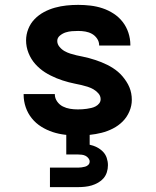

<svg xmlns="http://www.w3.org/2000/svg" viewBox="-20 -548 640 788"><path d="M299 8Q273 8 247 5Q221 2 196.5 -6Q172 -14 149.5 -28Q127 -42 110.5 -62.5Q94 -83 85.5 -108Q77 -133 77 -159Q77 -159 77 -160Q77 -161 77 -162H205Q205 -161 205 -161Q205 -161 205 -161Q205 -145 214.5 -131.5Q224 -118 238 -111Q252 -104 267.5 -101.5Q283 -99 299 -99Q308 -99 317.5 -99.5Q327 -100 336.5 -101.5Q346 -103 355 -105Q364 -107 372.5 -111.5Q381 -116 387 -123.5Q393 -131 393 -141Q393 -154 384 -164.5Q375 -175 363.5 -181.5Q352 -188 339.5 -192Q327 -196 314 -199Q301 -202 288 -204.5Q275 -207 262 -210.5Q249 -214 236.5 -218Q224 -222 212 -227Q200 -232 188 -238Q176 -244 165 -251Q154 -258 144 -266.5Q134 -275 125 -285Q116 -295 109 -306.5Q102 -318 97 -330.5Q92 -343 89.5 -356Q87 -369 87 -382Q87 -406 96 -429Q105 -452 122 -469.5Q139 -487 160.5 -498.5Q182 -510 205.5 -516.5Q229 -523 253 -525.5Q277 -528 301 -528Q326 -528 351.5 -525Q377 -522 401 -514Q425 -506 446.5 -492Q468 -478 483.5 -458Q499 -438 507 -413.5Q515 -389 515 -364Q515 -363 515 -362.5Q515 -362 515 -361H387Q387 -361 387 -361.5Q387 -362 387 -362Q387 -377 378.5 -389.5Q370 -402 357.5 -409Q345 -416 330.5 -418.5Q316 -421 301 -421Q288 -421 275 -420Q262 -419 249.5 -415Q237 -411 226 -402Q215 -393 215 -380Q215 -367 224 -356Q233 -345 244.5 -338.5Q256 -332 268.5 -328Q281 -324 294 -321Q307 -318 320 -315.5Q333 -313 345.5 -309.5Q358 -306 370.5 -302Q383 -298 395.5 -293Q408 -288 420 -282Q432 -276 443 -269Q454 -262 464 -253.5Q474 -245 482.5 -235Q491 -225 498.5 -213.5Q506 -202 511 -190Q516 -178 518.5 -165Q521 -152 521 -138Q521 -114 511 -90.5Q501 -67 483.5 -49.5Q466 -32 443.5 -20.5Q421 -9 397 -3Q373 3 348.5 5.5Q324 8 299 8ZM185 220V140H300Q307 140 314.5 139Q322 138 329.5 136Q337 134 342.5 128.5Q348 123 348 115Q348 108 343 101.5Q338 95 331 91.5Q324 88 316 87Q308 86 300 86H252V0H348V46Q363 49 377 56Q391 63 402 74Q413 85 418 100Q423 115 423 130Q423 145 418.5 159Q414 173 405 183.5Q396 194 383 201.5Q370 209 356.5 213Q343 217 328.5 218.5Q314 220 300 220Z"/></svg>

Font: Iosevka SS04 XBd Ex
Style: Regular
Weight: 800
Width: 7
Monospace: yes
Designer: Belleve Invis
Foundry: Belleve Invis
Version: Version 19.0.0; ttfautohint (v1.8.4)